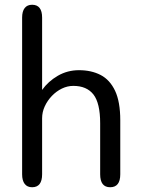

<svg xmlns="http://www.w3.org/2000/svg" viewBox="-20 -782 598 807"><path d="M443 5Q401 5 401 -49.5V-264Q401 -348.5 372.8 -384.8Q344.5 -421 288 -421Q263.5 -421 240.2 -409.8Q217 -398.5 198.2 -379Q179.5 -359.5 168.2 -335.2Q157 -311 157 -285V-49.5Q157 5 115 5Q94.5 5 83.8 -9Q73 -23 73 -49.5V-708Q73 -734.5 83.8 -748.2Q94.5 -762 115 -762Q157 -762 157 -708V-404Q182.5 -440 223 -463.5Q263.5 -487 312 -487Q364 -487 403 -466.8Q442 -446.5 463.8 -400.2Q485.5 -354 485.5 -276.5V-49.5Q485.5 5 443 5Z"/></svg>

Font: Sono
Style: Regular
Weight: 400
Designer: Tyler Finck
Foundry: Tyler Finck
Version: Version 2.112